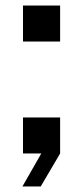

<svg xmlns="http://www.w3.org/2000/svg" viewBox="-20 -554 300 693"><path d="M129 0H63V-130H197V0L127 119H61ZM63 -534H197V-404H63Z"/></svg>

Font: Mozilla Text BETA SemiBold
Style: Regular
Weight: 600
Designer: Studio DRAMA
Foundry: Studio DRAMA
Version: Version 0.100